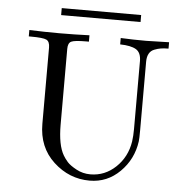

<svg xmlns="http://www.w3.org/2000/svg" viewBox="-56 -858 917 935"><g transform="rotate(5 402.5 -390.5)"><path d="M60.1 -651.9V-683.1Q134.3 -680.2 207 -680.2Q279.8 -680.2 354 -683.1V-651.9H340.8Q283.7 -651.9 267.8 -644Q252 -636.2 252 -607.9V-237.8Q252 -137.7 280.8 -88.9Q289.6 -73.7 303.2 -58.3Q316.9 -43 348.4 -25.9Q379.9 -8.8 417 -8.8Q487.8 -8.8 541 -59.3Q594.2 -109.9 606 -186Q609.9 -212.9 609.9 -247.1V-579.1Q609.9 -621.1 584.5 -636Q559.1 -650.9 506.8 -651.9V-683.1Q567.9 -680.2 630.9 -680.2Q640.6 -680.2 743.2 -683.1V-651.9Q721.2 -651.9 706.1 -649.4Q690.9 -647 674.1 -640.4Q657.2 -633.8 648.7 -618.4Q640.1 -603 640.1 -579.1V-245.1Q640.1 -202.1 638.2 -189Q626 -101.1 564 -39.6Q502 22 416 22Q315.9 22 239.5 -48.6Q163.1 -119.1 163.1 -233.9V-606Q163.1 -635.7 146.5 -643.8Q129.9 -651.9 68.8 -651.9ZM208 -769V-803.2H596.2V-769Z"/></g></svg>

Font: CMU Serif Upright Italic
Style: UprightItalic
Weight: 500
Version: Version 0.7.0